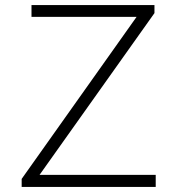

<svg xmlns="http://www.w3.org/2000/svg" viewBox="-20 -742 702 762"><path d="M66 -32 522 -675H105V-722H593V-690L137 -48H598V0H66Z"/></svg>

Font: Nebula Sans Light
Style: Regular
Weight: 300
Designer: Paul D. Hunt for Adobe (as Source Sans)
Foundry: Nebula Entertainment & Broadcasting LLC
Version: Version 1.010